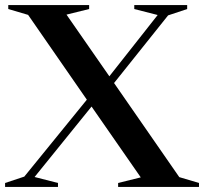

<svg xmlns="http://www.w3.org/2000/svg" viewBox="-20 -735 802 755"><path d="M533.5 -37.5 340 -316 116 -39 208 -15.5V0H0V-15.5L75.5 -40.5L321.5 -343L90.5 -676.5L12.5 -699.5V-715H330.5V-699.5L241.5 -677.5L410 -435L600 -676L508 -699.5V-715H716V-699.5L641 -674.5L428.5 -408.5L685 -38.5L762.5 -15.5V0H444.5V-15.5Z"/></svg>

Font: Newsreader 72pt Medium
Style: Regular
Weight: 500
Designer: Hugues Gentile
Foundry: Production Type
Version: Version 1.003; ttfautohint (v1.8.3)